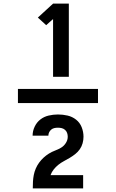

<svg xmlns="http://www.w3.org/2000/svg" viewBox="-20 -870 640 1060"><path d="M273 -446V-765L235 -731L189 -773L273 -850H360V-446ZM161 170Q161 151 162 132.5Q163 114 166.5 96Q170 78 177.5 60.5Q185 43 196 28Q207 13 220.5 0.5Q234 -12 250 -22Q266 -32 283.5 -38.5Q301 -45 317 -54.5Q333 -64 343.5 -80.5Q354 -97 354 -115Q354 -126 350.5 -136Q347 -146 339 -153Q331 -160 321 -162.5Q311 -165 300 -165Q290 -165 280.5 -163Q271 -161 263.5 -155Q256 -149 251.5 -140Q247 -131 247 -121H160Q160 -147 171.5 -171Q183 -195 203 -210.5Q223 -226 248.5 -232Q274 -238 300 -238Q327 -238 353 -232Q379 -226 400 -209.5Q421 -193 431 -167.5Q441 -142 441 -115Q441 -97 436 -79Q431 -61 420.5 -46Q410 -31 395.5 -19.5Q381 -8 365 1.5Q349 11 333 19.5Q317 28 302.5 39.5Q288 51 276.5 65.5Q265 80 259 97H439V170ZM521 -301H79V-379H521Z"/></svg>

Font: Iosevka Curly XBdEx
Style: Regular
Weight: 800
Width: 7
Monospace: yes
Designer: Belleve Invis
Foundry: Belleve Invis
Version: Version 11.1.0; ttfautohint (v1.8.3)